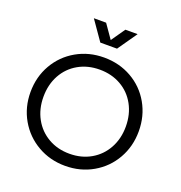

<svg xmlns="http://www.w3.org/2000/svg" viewBox="-163 -1072 1151 1224"><g transform="rotate(20 413.0 -460.5)"><path d="M45.9 -353.5Q45.9 -457 94.2 -541Q142.6 -625 226.6 -672.9Q310.5 -720.7 413.1 -720.7Q516.6 -720.7 600.6 -672.9Q684.6 -625 732.4 -541Q780.3 -457 780.3 -353.5Q780.3 -251 732.4 -167Q684.6 -83 600.6 -34.7Q516.6 13.7 413.1 13.7Q310.5 13.7 226.6 -34.7Q142.6 -83 94.2 -167Q45.9 -251 45.9 -353.5ZM692.4 -353.5Q692.4 -436.5 656.7 -501.5Q621.1 -566.4 557.6 -602.5Q494.1 -638.7 413.1 -638.7Q332 -638.7 268.6 -602.5Q205.1 -566.4 169.4 -501.5Q133.8 -436.5 133.8 -353.5Q133.8 -271.5 169.4 -206.5Q205.1 -141.6 268.6 -105Q332 -68.4 413.1 -68.4Q494.1 -68.4 557.6 -105Q621.1 -141.6 656.7 -206.5Q692.4 -271.5 692.4 -353.5ZM356.4 -801.8H439.5L347.7 -933.6H264.6ZM386.7 -801.8H469.7L561.5 -933.6H478.5Z"/></g></svg>

Font: Wanted Sans Std Variable
Style: Regular
Weight: 400
Designer: Original Design by Kil Hyung-jin and Kang Hanbin, Wanted Lab, Inc;
Foundry: Wanted Lab, Inc.
Version: Version 1.003;Glyphs 3.2 (3227)